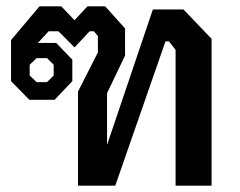

<svg xmlns="http://www.w3.org/2000/svg" viewBox="-20 -588 760 608"><path d="M227 -298 290 -422V-474L277 -489H264L216 -438L165 -489H134L100 -452H158L209 -399V-331L153 -272H73L15 -331V-461L105 -568H174L216 -524L257 -568H313L376 -498V-412L319 -293V-132H320L464 -558H561L650 -465V0H536V-430L515 -457H504L345 0H227ZM129 -328 150 -349V-383L129 -404H96L74 -383V-349L96 -328Z"/></svg>

Font: Chakra Petch SemiBold
Style: Regular
Weight: 600
Designer: Katatrad Aksorn Co.,Ltd.
Foundry: Cadson Demak Co.,Ltd.
Version: Version 1.000; ttfautohint (v1.6)